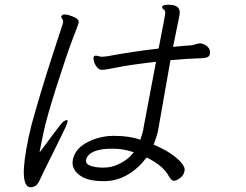

<svg xmlns="http://www.w3.org/2000/svg" viewBox="-20 -772 1040 811"><path d="M545 -129Q501 -144 455 -144Q358 -144 344 -99V-97Q340 -80 361.5 -72Q383 -64 416 -64Q449 -64 475 -76Q520 -95 545 -129ZM239 -703Q243 -711 253.5 -711Q264 -711 277 -706Q311 -695 312 -682Q313 -680 311.5 -673.5Q310 -667 287 -607.5Q264 -548 221 -413.5Q178 -279 164.5 -215.5Q151 -152 147 -128Q165 -151 202 -201.5Q239 -252 248 -258.5Q257 -265 262 -265Q267 -265 265 -257Q263 -249 257 -235Q251 -221 204.5 -127.5Q158 -34 148.5 -13Q139 8 129 13.5Q119 19 110 19Q56 19 101 -193L114 -248Q152 -385 198 -527Q244 -669 246 -674.5Q248 -680 246 -685.5Q244 -691 241 -695Q238 -699 239 -703ZM700 -518Q653 -248 649 -228L645 -209Q642 -196 629 -161Q705 -129 742 -89Q763 -67 759.5 -50.5Q756 -34 746.5 -25Q737 -16 727.5 -12Q718 -8 716 -8Q704 -8 693 -28Q669 -73 599 -107Q566 -62 521.5 -35.5Q477 -9 428 -7H413Q347 -7 313.5 -34Q280 -61 288 -98V-99Q297 -135 326 -156.5Q355 -178 390.5 -188Q426 -198 454 -198H466Q526 -198 573 -182Q580 -203 585 -223L587 -236L639 -511Q527 -498 476 -487.5Q425 -477 411.5 -477Q398 -477 388.5 -489.5Q379 -502 376.5 -515Q374 -528 375 -529Q376 -537 386 -537L409 -532L431 -534Q538 -554 650 -567Q678 -708 678 -718Q678 -728 671 -732.5Q664 -737 665 -744L666 -745Q668 -752 693 -752Q747 -752 738 -707Q732 -680 711 -574Q733 -576 753 -578Q773 -580 792 -581Q801 -583 809.5 -586Q818 -589 827 -589Q845 -586 857 -574.5Q869 -563 867 -546L866 -542Q863 -526 827 -526Q765 -524 700 -518Z"/></svg>

Font: LXGW Bright GB
Style: Italic
Weight: 400
Italic angle: -12°
Designer: Christian Thalmann (Catharsis Fonts)
Foundry: LXGW / Christian Thalmann (Catharsis Fonts) / Fontworks Inc.
Version: Version 5.510